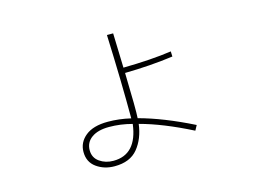

<svg xmlns="http://www.w3.org/2000/svg" viewBox="-83 -697 1167 875"><g transform="rotate(-15 500.0 -259.5)"><path d="M267.6 -65.4Q267.6 -30.3 295.4 -10.7Q323.2 8.8 360.4 8.8Q470.7 8.8 488.3 -130.9Q433.6 -145.5 379.9 -145.5Q327.1 -145.5 297.4 -124Q267.6 -102.5 267.6 -65.4ZM238.3 -65.4Q238.3 -110.4 274.9 -140.1Q311.5 -169.9 380.9 -169.9Q433.6 -169.9 488.3 -157.2Q488.3 -326.2 479.5 -552.7H508.8Q509.8 -529.3 513.7 -389.6Q646.5 -391.6 741.2 -405.3L742.2 -380.9Q635.7 -366.2 514.6 -364.3Q519.5 -187.5 516.6 -150.4Q629.9 -120.1 768.6 -50.8L755.9 -27.3Q621.1 -95.7 514.6 -124Q505.9 -55.7 469.2 -10.7Q432.6 34.2 359.4 34.2Q310.5 34.2 274.4 8.3Q238.3 -17.6 238.3 -65.4Z"/></g></svg>

Font: Gothic A1 Thin
Style: Regular
Weight: 250
Designer: HanYang I&C Co.,Ltd.
Foundry: HanYang I&C Co.,Ltd.
Version: Version 2.50